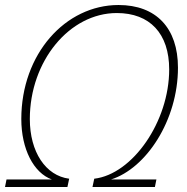

<svg xmlns="http://www.w3.org/2000/svg" viewBox="-21 -746 747 766"><path d="M-1 0H248L255 -33C161 -45 98 -140 98 -271C98 -502 256 -694 445 -694C577 -694 654 -612 654 -469C654 -261 508 -51 355 -33L348 0H597L603 -30H422C562 -74 689 -266 689 -476C689 -634 602 -726 452 -726C240 -726 64 -531 64 -271C64 -152 113 -56 186 -30H5Z"/></svg>

Font: Geist Thin
Style: Italic
Weight: 100
Italic angle: -12°
Designer: Basement.studio, Andrés Briganti, Mateo Zaragoza
Foundry: Basement.studio, Vercel, Andrés Briganti, Guido Ferreyra, Mateo Zaragoza
Version: Version 1.500